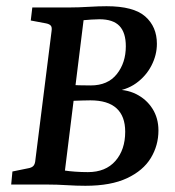

<svg xmlns="http://www.w3.org/2000/svg" viewBox="-20 -594 563 618"><path d="M340 -299V-305Q384 -308 417.5 -291.5Q451 -275 470.5 -244.5Q490 -214 490 -174Q490 -126 465.5 -85.5Q441 -45 389 -20.5Q337 4 255 4Q226 4 194.5 2Q163 0 133 0H16L20 -42L69 -52Q82 -54 87.5 -60Q93 -66 94 -80L146 -494Q148 -507 143 -512Q138 -517 127 -519L79 -528L84 -570H205Q232 -570 265 -572Q298 -574 323 -574Q410 -574 447.5 -541Q485 -508 485 -453Q485 -417 467.5 -383Q450 -349 418 -326Q386 -303 340 -299ZM199 -321Q214 -320 235 -319.5Q256 -319 272 -319Q327 -319 356 -355.5Q385 -392 385 -445Q385 -489 364.5 -510.5Q344 -532 300 -532Q288 -532 274 -531Q260 -530 249 -529L189 -45Q201 -43 221.5 -41.5Q242 -40 263 -40Q320 -40 351.5 -76Q383 -112 383 -170Q383 -220 355 -245.5Q327 -271 271 -271Q260 -271 244.5 -270.5Q229 -270 215 -269.5Q201 -269 194 -268Z"/></svg>

Font: Rasa Medium
Style: Italic
Weight: 500
Italic angle: -7.10001°
Designer: Anna Giedrys (Yrsa+Rasa design), David Brezina (Yrsa art-direction, Rasa art-direction, design)
Foundry: Rosetta Type Foundry
Version: Version 2.004